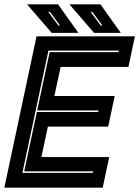

<svg xmlns="http://www.w3.org/2000/svg" viewBox="-37 -868 644 888"><path d="M-17 0 132 -700H587L557 -558.5H243.5L214.5 -424H493.5L463.5 -282.5H184.5L154.5 -141.5H468L438 0ZM66.5 -68.5H392.5L394 -75.5H75L133.5 -350H417.5L419 -357H135L192.5 -627H511.5L513 -634H187ZM521.5 -716H398L284 -848H427.5ZM436.5 -750 390 -813H382L429 -750ZM325.5 -716H202L88 -848H231.5ZM240.5 -750 194 -813H186L233 -750Z"/></svg>

Font: Tourney Thin ExtraBold
Style: Italic
Weight: 800
Italic angle: -12°
Version: Version 1.015